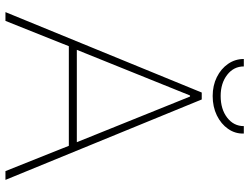

<svg xmlns="http://www.w3.org/2000/svg" viewBox="-125 -789 914 704"><g transform="rotate(90 332.0 -437.0)"><path d="M24.4 0 319.3 -719.7H344.7L639.6 0H607.4L510.7 -242.2L504.9 -252.9L334 -676.8H330.1L159.2 -252.9L153.3 -242.2L56.6 0ZM139.6 -232.4V-261.7H524.4V-232.4ZM332 -759.8Q293.5 -759.8 262.7 -775.1Q231.9 -790.5 214.1 -816.4Q196.3 -842.3 196.3 -874H223.6Q223.6 -836.9 254.4 -813Q285.2 -789.1 332 -789.1Q380.4 -789.1 411.4 -813Q442.4 -836.9 442.4 -874H469.7Q470.7 -842.3 452.6 -816.4Q434.6 -790.5 403.1 -775.1Q371.6 -759.8 332 -759.8Z"/></g></svg>

Font: Reddit Sans ExtraLight
Style: Regular
Weight: 250
Designer: Stephen Hutchings
Foundry: Reddit
Version: Version 1.014